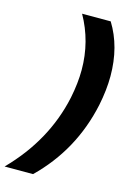

<svg xmlns="http://www.w3.org/2000/svg" viewBox="-206 -778 689 1017"><g transform="rotate(15 138.5 -270.0)"><path d="M171 -270Q188 -353 188 -425Q188 -581 113 -714H270Q344 -594 344 -433Q344 -357 326 -270Q270 -9 82 174H-74Q118 -21 171 -270Z"/></g></svg>

Font: Prompt SemiBold
Style: Italic
Weight: 600
Italic angle: -12°
Designer: Katatrad Team
Foundry: CadsonDemak
Version: Version 1.001